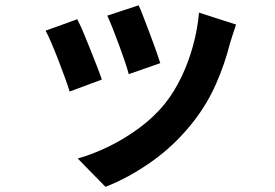

<svg xmlns="http://www.w3.org/2000/svg" viewBox="-20 -614 1040 727"><path d="M504.9 -593.9Q512.5 -578.3 523.7 -548.5Q535 -518.8 547.8 -485.4Q560.6 -452 571 -422.1Q581.4 -392.2 586.9 -374.9L467.4 -333.2Q462.9 -351.6 453 -380.7Q443.1 -409.8 431.1 -442.5Q419.1 -475.2 407.2 -505.3Q395.3 -535.3 386.2 -554.8ZM873.9 -521.1Q865.7 -497.2 860.2 -480Q854.7 -462.9 850.3 -447.8Q831.1 -372 798.1 -296.6Q765 -221.3 713.7 -155.2Q643.9 -65.5 555.5 -3Q467.1 59.5 379.3 93.4L274.3 -13.9Q329.1 -29 390.1 -58.4Q451.1 -87.9 507.9 -129.9Q564.8 -171.9 605.8 -223.4Q639.7 -266.1 666.6 -321.8Q693.4 -377.4 710.8 -440.5Q728.2 -503.6 733.5 -566.2ZM272.7 -541.2Q282.6 -522 295.3 -492.2Q307.9 -462.4 321.1 -429Q334.4 -395.5 346.5 -364.7Q358.6 -333.9 365.6 -312.7L243.8 -267.4Q237.8 -287.2 226.1 -319.3Q214.5 -351.4 200.9 -386.5Q187.3 -421.6 174.5 -451.6Q161.8 -481.5 152.6 -497.8Z"/></svg>

Font: Noto Sans JP
Style: Regular
Weight: 100
Designer: Ryoko NISHIZUKA 西塚涼子 (kana, bopomofo & ideographs); Paul D. Hunt (Latin, Greek & Cyrillic); Sandoll Communications 산돌커뮤니
Foundry: Adobe
Version: Version 2.004;hotconv 1.0.118;makeotfexe 2.5.65603